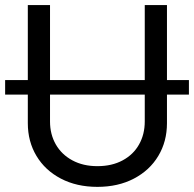

<svg xmlns="http://www.w3.org/2000/svg" viewBox="-31 -727 768 760"><path d="M716.8 -352.5H-10.7V-410.2H716.8ZM629.9 -707V-239.3Q629.9 -167 595.7 -109.9Q561.5 -52.7 499 -20Q436.5 12.7 354.5 12.7Q272.5 12.7 210 -20Q147.5 -52.7 113.3 -109.9Q79.1 -167 79.1 -239.3V-707H167V-246.1Q167 -195.3 189.9 -155.3Q212.9 -115.2 255.4 -92.3Q297.9 -69.3 354.5 -69.3Q412.1 -69.3 454.6 -92.3Q497.1 -115.2 519.5 -155.3Q542 -195.3 542 -246.1V-707Z"/></svg>

Font: Pretendard JP Variable
Style: Regular
Weight: 400
Designer: Base glyphs from Inter by Rasmus Andersson; Hangul glyphs from Noto Sans CJK(Source Han Sans) by Jang Soo-young and Kang
Foundry: Kil Hyung-jin
Version: Version 1.307;Glyphs 3.2 (3192)